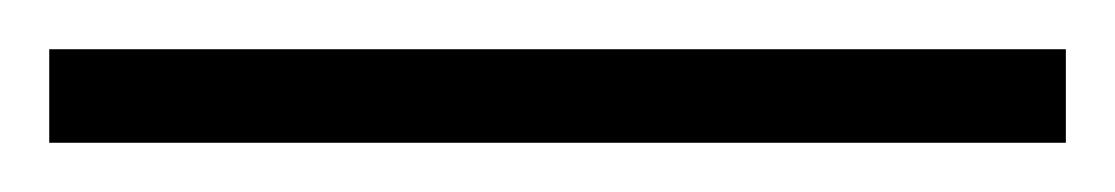

<svg xmlns="http://www.w3.org/2000/svg" viewBox="-22 71 453 78"><path d="M411 129V91H-2V129Z"/></svg>

Font: Noto Sans Syriac Extralight
Style: Regular
Weight: 200
Designer: Patrick Giasson and the Monotype Design Team
Foundry: Monotype Imaging Inc.
Version: Version 3.000